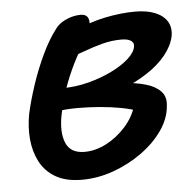

<svg xmlns="http://www.w3.org/2000/svg" viewBox="-44 -558 632 620"><g transform="rotate(-5 272.0 -248.5)"><path d="M198 17Q146 17 112.5 -2.5Q79 -22 62 -55Q45 -88 41.5 -128Q38 -168 46 -210Q55 -251 71.5 -301Q88 -351 110 -397.5Q132 -444 156 -475Q165 -488 179 -496.5Q193 -505 208.5 -509.5Q224 -514 240 -514Q255 -514 261.5 -504.5Q268 -495 265 -477Q261 -461 247.5 -437Q234 -413 215.5 -379Q197 -345 179.5 -300.5Q162 -256 150 -198Q139 -142 153.5 -107Q168 -72 214 -72Q249 -72 284 -90Q319 -108 347 -139Q375 -170 386 -208L396 -189Q375 -197 343 -203Q311 -209 275 -212Q239 -215 204 -215Q169 -215 141 -211L158 -283Q203 -283 245 -294Q287 -305 321.5 -322Q356 -339 377.5 -358.5Q399 -378 402 -396Q405 -408 395 -415.5Q385 -423 363 -423Q332 -423 301.5 -415Q271 -407 240.5 -395.5Q210 -384 177 -375Q161 -372 150.5 -381Q140 -390 144 -406Q147 -423 166 -437.5Q185 -452 205 -460Q266 -488 318 -498.5Q370 -509 415 -509Q454 -509 480.5 -498Q507 -487 519 -467Q531 -447 526 -419Q519 -388 495.5 -359Q472 -330 434.5 -305.5Q397 -281 351 -263Q305 -245 253 -236L268 -284Q315 -286 356.5 -283Q398 -280 429.5 -271Q461 -262 478 -244Q495 -226 491 -196Q488 -156 461.5 -118Q435 -80 392.5 -49.5Q350 -19 299.5 -1Q249 17 198 17Z"/></g></svg>

Font: Shantell Sans Medium
Style: Italic
Weight: 500
Italic angle: -11°
Designer: Stephen Nixon, Anya Danilova, Shantell Martin
Foundry: Arrow Type
Version: Version 1.011;[c5ecc13dd]